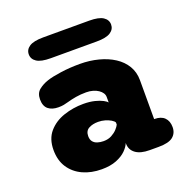

<svg xmlns="http://www.w3.org/2000/svg" viewBox="-121 -773 862 892"><g transform="rotate(-20 309.5 -327.5)"><path d="M472.5 0Q427 0 403 -18Q379 -36 379 -67V-69.5Q372.5 -52 354.5 -34.2Q336.5 -16.5 306.5 -4.5Q276.5 7.5 233.5 7.5Q182 7.5 141 -11.2Q100 -30 76.2 -65.8Q52.5 -101.5 52.5 -153Q52.5 -208 82 -242Q111.5 -276 158 -291.8Q204.5 -307.5 255 -307.5Q287 -307.5 311 -301.5Q335 -295.5 349.8 -287.5Q364.5 -279.5 369 -273.5V-301Q369 -311 363 -320.2Q357 -329.5 346 -337Q335 -344.5 319.8 -349Q304.5 -353.5 286 -353.5Q258.5 -353.5 235.2 -349.5Q212 -345.5 193 -340Q180.5 -336.5 169.2 -334.2Q158 -332 143 -332Q111 -332 92.5 -347.2Q74 -362.5 74 -395.5Q74 -426.5 93.8 -442.2Q113.5 -458 139.5 -466.5Q164.5 -475 208.8 -481.2Q253 -487.5 304 -487.5Q352.5 -487.5 395.5 -476.2Q438.5 -465 471.2 -443.8Q504 -422.5 522.5 -391.5Q541 -360.5 541 -321V-128.5H542.5Q575 -128.5 592 -111.5Q609 -94.5 609 -64.5Q609 -34.5 587.8 -17.2Q566.5 0 517 0ZM369 -174.5Q365.5 -181.5 353.5 -188.8Q341.5 -196 325.2 -200.8Q309 -205.5 291.5 -205.5Q264 -205.5 245 -195Q226 -184.5 226 -158.5Q226 -141.5 234.2 -131.2Q242.5 -121 256.2 -116.8Q270 -112.5 286 -112.5Q309 -112.5 326 -121.8Q343 -131 354 -143Q365 -155 369 -164ZM96.5 -610Q96.5 -633.5 117.8 -647.5Q139 -661.5 186.5 -661.5H413.5Q461 -661.5 482.2 -647.5Q503.5 -633.5 503.5 -610Q503.5 -586.5 482.2 -572.5Q461 -558.5 413.5 -558.5H186.5Q139 -558.5 117.8 -572.5Q96.5 -586.5 96.5 -610Z"/></g></svg>

Font: Sono Monospace ExtraBold
Style: Regular
Weight: 800
Version: Version 2.112